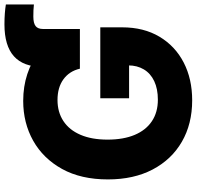

<svg xmlns="http://www.w3.org/2000/svg" viewBox="-30 -830 871 850"><g transform="rotate(-90 405.0 -405.5)"><path d="M533.7 -486.8V-653.3Q533.7 -736.8 580.3 -778.8Q627 -820.8 721.7 -820.8Q747.6 -820.8 770 -819.1Q792.5 -817.4 809.6 -814.5V-690.4Q797.9 -691.9 783.9 -692.4Q770 -692.9 755.9 -692.9Q727.1 -692.9 714.1 -682.9Q701.2 -672.9 701.2 -650.4V-486.8ZM385.3 10.3Q280.8 10.3 201.9 -35.4Q123 -81.1 79.1 -164.8Q35.2 -248.5 35.2 -362.8Q35.2 -481.9 81.5 -565.7Q127.9 -649.4 206.5 -693.6Q285.2 -737.8 382.8 -737.8Q446.3 -737.8 501.2 -719.7Q556.2 -701.7 598.9 -668Q641.6 -634.3 668.2 -588.4Q694.8 -542.5 701.2 -486.8H525.4Q520 -510.3 508.1 -528.6Q496.1 -546.9 478.3 -559.8Q460.4 -572.8 437.7 -579.3Q415 -585.9 386.7 -585.9Q333 -585.9 293.5 -559.8Q253.9 -533.7 232.7 -484.1Q211.4 -434.6 211.4 -364.3Q211.4 -293.9 232.4 -244.1Q253.4 -194.3 293 -168Q332.5 -141.6 388.2 -141.6Q436 -141.6 470.2 -157.7Q504.4 -173.8 522.2 -203.6Q540 -233.4 540 -272.9L574.7 -269H394.5V-396.5H708.5V-299.8Q708.5 -204.1 667 -134.5Q625.5 -64.9 552.7 -27.3Q480 10.3 385.3 10.3Z"/></g></svg>

Font: Inter 20pt ExtraBold
Style: Regular
Weight: 800
Version: Version 4.001;git-66647c0bb